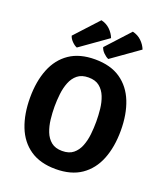

<svg xmlns="http://www.w3.org/2000/svg" viewBox="-168 -1046 1002 1172"><g transform="rotate(20 333.0 -460.0)"><path d="M38 -342Q38 -448.5 70 -528.5Q102 -608.5 167.2 -653Q232.5 -697.5 332.5 -697.5Q433.5 -697.5 498.8 -652.5Q564 -607.5 595.8 -527.5Q627.5 -447.5 627.5 -342Q627.5 -235.5 595.5 -155.2Q563.5 -75 498.2 -30.2Q433 14.5 332.5 14.5Q232 14.5 166.5 -30.5Q101 -75.5 69.5 -156Q38 -236.5 38 -342ZM197 -342Q197 -301.5 201.8 -259.8Q206.5 -218 220.5 -182.2Q234.5 -146.5 261.2 -124.8Q288 -103 332.5 -103Q377.5 -103 404.2 -124.8Q431 -146.5 445 -182.2Q459 -218 463.5 -259.8Q468 -301.5 468 -342Q468 -382.5 463.5 -424.2Q459 -466 445 -501.2Q431 -536.5 404.2 -558.2Q377.5 -580 332.5 -580Q288 -580 261.2 -558.2Q234.5 -536.5 220.5 -501.2Q206.5 -466 201.8 -424.2Q197 -382.5 197 -342ZM490 -935Q524.5 -927 548.2 -904Q572 -881 583 -852.5L406 -727Q390.5 -733 373.8 -749.5Q357 -766 352 -784.5ZM286 -935Q320.5 -927 344 -904Q367.5 -881 378.5 -852.5L201.5 -727Q185.5 -733 169 -749.8Q152.5 -766.5 147.5 -784.5Z"/></g></svg>

Font: Signika Negative SC
Style: Bold
Weight: 700
Designer: Anna Giedryś
Foundry: Anna Giedryś
Version: Version 2.000; ttfautohint (v1.8.3) -l 8 -r 50 -G 200 -x 9 -